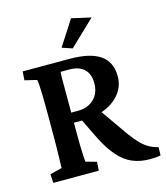

<svg xmlns="http://www.w3.org/2000/svg" viewBox="-115 -854 823 952"><g transform="rotate(-15 296.5 -378.0)"><path d="M43 0 40 -44.9 101.6 -60.5Q101.6 -66.4 102.1 -82.5Q102.5 -98.6 103 -120.1Q103.5 -141.6 104 -164.6Q104.5 -187.5 104.5 -208V-364.3Q104.5 -406.2 103.5 -438.5Q102.5 -470.7 101.1 -490.2Q99.6 -509.8 97.7 -513.7L36.1 -528.3L39.1 -573.2H279.3Q384.8 -573.2 436.5 -537.6Q488.3 -502 488.3 -427.7Q488.3 -379.9 460 -342.3Q431.6 -304.7 381.8 -283.2Q332 -261.7 267.6 -261.7H208V-313.5H252.9Q304.7 -313.5 335.9 -343.8Q367.2 -374 367.2 -424.8Q367.2 -472.7 340.8 -497.6Q314.5 -522.5 264.6 -522.5H220.7Q219.7 -519.5 219.2 -508.8Q218.8 -498 218.8 -479.5Q218.8 -460.9 218.8 -435.1Q218.8 -409.2 218.8 -375V-208Q218.8 -176.8 219.2 -146.5Q219.7 -116.2 221.2 -93.3Q222.7 -70.3 223.6 -60.5L279.3 -44.9L276.4 0ZM537.1 10.7Q486.3 10.7 446.8 -6.3Q407.2 -23.4 374.5 -60.5Q341.8 -97.7 311.5 -157.2L252.9 -277.3L348.6 -299.8L460.9 -139.6Q484.4 -107.4 504.9 -86.4Q525.4 -65.4 546.9 -53.7Q568.4 -42 592.8 -36.1L591.8 5.9Q578.1 8.8 564.5 9.8Q550.8 10.7 537.1 10.7ZM308.6 -619.1 255.9 -636.7 338.9 -765.6 438.5 -743.2Z"/></g></svg>

Font: Crimson Pro SemiBold
Style: Regular
Weight: 600
Designer: Jacques Le Bailly
Foundry: Baron von Fonthausen
Version: Version 1.003